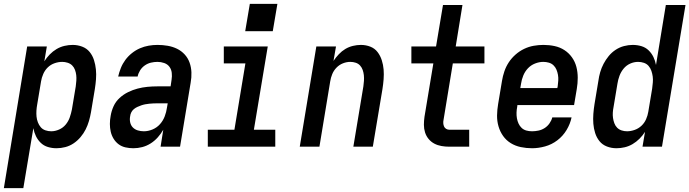

<svg xmlns="http://www.w3.org/2000/svg" viewBox="-51 -761 3576 996"><path d="M-31 215 90 -520H192L179 -443Q191 -462 207 -478.5Q223 -495 242.5 -506.5Q262 -518 283.5 -523Q305 -528 326 -528Q352 -528 375.5 -519Q399 -510 414 -491.5Q429 -473 436.5 -449.5Q444 -426 446.5 -401Q449 -376 447 -350Q445 -324 441 -299L421 -179Q417 -156 410.5 -133.5Q404 -111 393.5 -90Q383 -69 367 -50Q351 -31 331 -17.5Q311 -4 288 2Q265 8 242 8Q219 8 197.5 1.5Q176 -5 160.5 -20Q145 -35 135.5 -54.5Q126 -74 122 -96L70 215ZM215 -80Q235 -80 255.5 -89Q276 -98 290 -115Q304 -132 311 -152.5Q318 -173 322 -193L342 -313Q344 -328 345 -342.5Q346 -357 344.5 -371Q343 -385 338 -398.5Q333 -412 323.5 -421.5Q314 -431 300 -435.5Q286 -440 272 -440Q252 -440 232 -433Q212 -426 197 -411.5Q182 -397 173.5 -377.5Q165 -358 162 -339L142 -219Q139 -203 138 -187Q137 -171 138.5 -156Q140 -141 145.5 -126.5Q151 -112 160.5 -101Q170 -90 184.5 -85Q199 -80 215 -80Z M641 8Q620 8 600 3.5Q580 -1 564.5 -12.5Q549 -24 538.5 -41Q528 -58 523.5 -77.5Q519 -97 519 -118Q519 -139 523 -160Q527 -185 538 -209.5Q549 -234 569 -252.5Q589 -271 613.5 -283Q638 -295 663 -301.5Q688 -308 713.5 -310.5Q739 -313 765 -313H834L839 -347Q842 -365 840 -383Q838 -401 828 -414.5Q818 -428 801 -434Q784 -440 766 -440Q749 -440 732 -436Q715 -432 700 -421.5Q685 -411 675.5 -395.5Q666 -380 663 -364H562Q567 -386 576 -408.5Q585 -431 599.5 -450.5Q614 -470 633.5 -485.5Q653 -501 675 -510.5Q697 -520 720 -524Q743 -528 766 -528Q793 -528 819 -523.5Q845 -519 867.5 -508Q890 -497 907 -478.5Q924 -460 932.5 -436Q941 -412 942 -385.5Q943 -359 938 -332L883 0H782L796 -88Q784 -67 767.5 -48.5Q751 -30 730.5 -17Q710 -4 687 2Q664 8 641 8ZM695 -80Q718 -80 740.5 -89.5Q763 -99 779 -117Q795 -135 803.5 -157.5Q812 -180 815 -202L819 -225H765Q754 -225 744 -224.5Q734 -224 723.5 -223Q713 -222 702.5 -220Q692 -218 682 -214.5Q672 -211 662 -206.5Q652 -202 643.5 -195Q635 -188 630 -178Q625 -168 624 -157Q621 -141 624.5 -125.5Q628 -110 638.5 -99.5Q649 -89 664 -84.5Q679 -80 695 -80Z M1027 0V-88H1165L1222 -432H1110V-520H1338L1266 -88H1377V0ZM1221 -599 1245 -741H1388L1364 -599Z M1504 0 1590 -520H1692L1679 -445Q1691 -463 1706.5 -479.5Q1722 -496 1740.5 -507Q1759 -518 1780 -523Q1801 -528 1821 -528Q1847 -528 1870 -519Q1893 -510 1907.5 -491Q1922 -472 1929.5 -448.5Q1937 -425 1939 -400.5Q1941 -376 1939 -350Q1937 -324 1933 -299L1883 0H1782L1834 -313Q1836 -327 1837 -342Q1838 -357 1836.5 -371Q1835 -385 1830.5 -398Q1826 -411 1817 -421Q1808 -431 1794.5 -435.5Q1781 -440 1766 -440Q1747 -440 1728 -432.5Q1709 -425 1694.5 -410Q1680 -395 1672.5 -376.5Q1665 -358 1662 -339L1606 0Z M2280 0Q2259 0 2239 -3.5Q2219 -7 2202 -16Q2185 -25 2172.5 -40Q2160 -55 2154 -74Q2148 -93 2148 -113.5Q2148 -134 2151 -155L2197 -432H2083V-520H2211L2247 -735H2348L2313 -520H2462V-432H2298L2250 -140Q2248 -131 2248.5 -122Q2249 -113 2252.5 -105Q2256 -97 2263.5 -92.5Q2271 -88 2280 -88H2383V0Z M2709 8Q2679 8 2650.5 2Q2622 -4 2598.5 -18.5Q2575 -33 2559 -55.5Q2543 -78 2535 -105.5Q2527 -133 2527.5 -162.5Q2528 -192 2533 -221L2553 -341Q2557 -366 2565.5 -391Q2574 -416 2588.5 -438Q2603 -460 2623.5 -478Q2644 -496 2668 -507.5Q2692 -519 2717.5 -523.5Q2743 -528 2768 -528Q2798 -528 2826 -522Q2854 -516 2877 -501Q2900 -486 2916 -463.5Q2932 -441 2939 -414Q2946 -387 2946 -357.5Q2946 -328 2941 -299L2927 -216H2633L2632 -207Q2629 -192 2628.5 -177Q2628 -162 2630.5 -147.5Q2633 -133 2639 -120Q2645 -107 2655 -97.5Q2665 -88 2679 -84Q2693 -80 2709 -80Q2725 -80 2742 -83.5Q2759 -87 2774 -96.5Q2789 -106 2799.5 -121Q2810 -136 2814 -152H2914Q2907 -118 2888 -86.5Q2869 -55 2840 -33Q2811 -11 2776.5 -1.5Q2742 8 2709 8ZM2648 -304H2840L2842 -313Q2844 -328 2845 -343Q2846 -358 2843.5 -372.5Q2841 -387 2835.5 -400Q2830 -413 2820 -422.5Q2810 -432 2796 -436Q2782 -440 2767 -440Q2746 -440 2724.5 -431.5Q2703 -423 2687.5 -406.5Q2672 -390 2663.5 -369Q2655 -348 2652 -327Z M3147 8Q3121 8 3097.5 -1Q3074 -10 3059 -28.5Q3044 -47 3036.5 -70.5Q3029 -94 3027 -119Q3025 -144 3027 -170Q3029 -196 3033 -221L3053 -341Q3056 -364 3062.5 -386.5Q3069 -409 3080 -430Q3091 -451 3106.5 -470Q3122 -489 3142.5 -502.5Q3163 -516 3186 -522Q3209 -528 3231 -528Q3255 -528 3276.5 -521.5Q3298 -515 3313.5 -500Q3329 -485 3338.5 -465.5Q3348 -446 3352 -424L3403 -735H3505L3383 0H3282L3295 -77Q3283 -58 3266.5 -41.5Q3250 -25 3230.5 -13.5Q3211 -2 3189.5 3Q3168 8 3147 8ZM3202 -80Q3221 -80 3241 -87Q3261 -94 3276.5 -108.5Q3292 -123 3300.5 -142.5Q3309 -162 3312 -181L3332 -301Q3334 -317 3335.5 -333Q3337 -349 3335 -364Q3333 -379 3328 -393.5Q3323 -408 3313.5 -419Q3304 -430 3289.5 -435Q3275 -440 3259 -440Q3238 -440 3218 -431Q3198 -422 3184 -405Q3170 -388 3162.5 -367.5Q3155 -347 3152 -327L3132 -207Q3129 -192 3128 -177.5Q3127 -163 3129 -149Q3131 -135 3136 -121.5Q3141 -108 3150.5 -98.5Q3160 -89 3173.5 -84.5Q3187 -80 3202 -80Z"/></svg>

Font: Iosevka SS04 Semibold Oblique
Style: Regular
Weight: 600
Italic angle: -9°
Monospace: yes
Designer: Belleve Invis
Foundry: Belleve Invis
Version: Version 19.0.0; ttfautohint (v1.8.4)